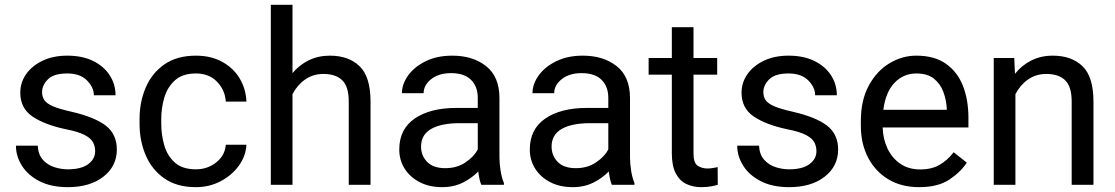

<svg xmlns="http://www.w3.org/2000/svg" viewBox="-20 -770 4644 800"><path d="M376.5 -140.1Q376.5 -159.7 367.9 -176.5Q359.4 -193.4 333.3 -207.3Q307.1 -221.2 254.9 -231.4Q166.5 -250 115.5 -284.4Q64.5 -318.8 64.5 -383.8Q64.5 -425.8 88.6 -460.7Q112.8 -495.6 157 -516.8Q201.2 -538.1 260.3 -538.1Q323.7 -538.1 368.7 -515.6Q413.6 -493.2 437.5 -455.8Q461.4 -418.5 461.4 -373H371.1Q371.1 -405.8 342.5 -434.8Q314 -463.9 260.3 -463.9Q204.1 -463.9 179.7 -439.5Q155.3 -415 155.3 -386.2Q155.3 -366.7 165 -352.5Q174.8 -338.4 200.9 -327.1Q227.1 -315.9 276.9 -304.7Q374.5 -282.2 420.7 -246.6Q466.8 -210.9 466.8 -147Q466.8 -77.6 410.9 -33.9Q355 9.8 262.7 9.8Q192.9 9.8 144.5 -15.1Q96.2 -40 71.3 -79.6Q46.4 -119.1 46.4 -163.1H137.2Q139.2 -126 158.7 -104.2Q178.2 -82.5 206.5 -73.5Q234.9 -64.5 262.7 -64.5Q317.9 -64.5 347.2 -85.9Q376.5 -107.4 376.5 -140.1Z M796.4 -64.5Q844.7 -64.5 881.1 -93.5Q917.5 -122.6 920.9 -167H1006.8Q1004.4 -120.1 975.3 -79.8Q946.3 -39.6 899.4 -14.9Q852.5 9.8 796.4 9.8Q716.8 9.8 664.8 -26.6Q612.8 -63 587.2 -123Q561.5 -183.1 561.5 -253.9V-274.4Q561.5 -345.2 587.2 -405.3Q612.8 -465.3 665 -501.7Q717.3 -538.1 796.4 -538.1Q858.4 -538.1 904.8 -512.9Q951.2 -487.8 977.8 -444.6Q1004.4 -401.4 1006.8 -346.7H920.9Q917.5 -395.5 884 -429.7Q850.6 -463.9 796.4 -463.9Q740.7 -463.9 709.2 -435.5Q677.7 -407.2 664.8 -363.8Q651.9 -320.3 651.9 -274.4V-253.9Q651.9 -207.5 664.6 -164.1Q677.2 -120.6 708.7 -92.5Q740.2 -64.5 796.4 -64.5Z M1198.7 -750V-465.3Q1227.1 -499.5 1266.6 -518.8Q1306.2 -538.1 1354.5 -538.1Q1432.6 -538.1 1478.3 -494.1Q1523.9 -450.2 1523.9 -346.2V0H1433.1V-347.2Q1433.1 -409.2 1406 -435.5Q1378.9 -461.9 1327.6 -461.9Q1284.2 -461.9 1251 -438.5Q1217.8 -415 1198.7 -377.4V0H1108.4V-750Z M1985.4 0Q1981 -9.8 1977.8 -24.7Q1974.6 -39.6 1972.7 -55.7Q1947.3 -28.8 1909.2 -9.5Q1871.1 9.8 1822.3 9.8Q1768.6 9.8 1728.3 -11.2Q1688 -32.2 1665.8 -67.6Q1643.6 -103 1643.6 -147Q1643.6 -231.9 1708 -276.1Q1772.5 -320.3 1881.3 -320.3H1970.7V-362.3Q1970.7 -409.2 1942.6 -437.3Q1914.6 -465.3 1859.4 -465.3Q1808.1 -465.3 1776.6 -440.2Q1745.1 -415 1745.1 -381.8H1654.8Q1654.8 -419.9 1680.7 -455.8Q1706.5 -491.7 1753.7 -514.9Q1800.8 -538.1 1864.7 -538.1Q1950.7 -538.1 2005.9 -494.1Q2061 -450.2 2061 -361.3V-115.2Q2061 -88.9 2065.7 -59.1Q2070.3 -29.3 2079.6 -7.8V0ZM1835.4 -69.3Q1884.3 -69.3 1920.2 -93.8Q1956.1 -118.2 1970.7 -147.9V-256.8H1896Q1818.4 -256.8 1776.4 -232.7Q1734.4 -208.5 1734.4 -159.2Q1734.4 -121.6 1759.8 -95.5Q1785.2 -69.3 1835.4 -69.3Z M2529.3 0Q2524.9 -9.8 2521.7 -24.7Q2518.6 -39.6 2516.6 -55.7Q2491.2 -28.8 2453.1 -9.5Q2415 9.8 2366.2 9.8Q2312.5 9.8 2272.2 -11.2Q2231.9 -32.2 2209.7 -67.6Q2187.5 -103 2187.5 -147Q2187.5 -231.9 2252 -276.1Q2316.4 -320.3 2425.3 -320.3H2514.6V-362.3Q2514.6 -409.2 2486.6 -437.3Q2458.5 -465.3 2403.3 -465.3Q2352.1 -465.3 2320.6 -440.2Q2289.1 -415 2289.1 -381.8H2198.7Q2198.7 -419.9 2224.6 -455.8Q2250.5 -491.7 2297.6 -514.9Q2344.7 -538.1 2408.7 -538.1Q2494.6 -538.1 2549.8 -494.1Q2605 -450.2 2605 -361.3V-115.2Q2605 -88.9 2609.6 -59.1Q2614.3 -29.3 2623.5 -7.8V0ZM2379.4 -69.3Q2428.2 -69.3 2464.1 -93.8Q2500 -118.2 2514.6 -147.9V-256.8H2439.9Q2362.3 -256.8 2320.3 -232.7Q2278.3 -208.5 2278.3 -159.2Q2278.3 -121.6 2303.7 -95.5Q2329.1 -69.3 2379.4 -69.3Z M2968.3 -528.3V-459H2869.6V-130.9Q2869.6 -90.3 2887.5 -79.1Q2905.3 -67.9 2927.7 -67.9Q2939 -67.9 2951.4 -70.1Q2963.9 -72.3 2970.2 -73.7L2970.7 0Q2960 3.4 2942.6 6.6Q2925.3 9.8 2900.9 9.8Q2867.7 9.8 2839.8 -3.4Q2812 -16.6 2795.7 -47.6Q2779.3 -78.6 2779.3 -131.3V-459H2682.6V-528.3H2779.3V-656.7H2869.6V-528.3Z M3381.8 -140.1Q3381.8 -159.7 3373.3 -176.5Q3364.7 -193.4 3338.6 -207.3Q3312.5 -221.2 3260.3 -231.4Q3171.9 -250 3120.8 -284.4Q3069.8 -318.8 3069.8 -383.8Q3069.8 -425.8 3094 -460.7Q3118.2 -495.6 3162.4 -516.8Q3206.5 -538.1 3265.6 -538.1Q3329.1 -538.1 3374 -515.6Q3418.9 -493.2 3442.9 -455.8Q3466.8 -418.5 3466.8 -373H3376.5Q3376.5 -405.8 3347.9 -434.8Q3319.3 -463.9 3265.6 -463.9Q3209.5 -463.9 3185.1 -439.5Q3160.6 -415 3160.6 -386.2Q3160.6 -366.7 3170.4 -352.5Q3180.2 -338.4 3206.3 -327.1Q3232.4 -315.9 3282.2 -304.7Q3379.9 -282.2 3426 -246.6Q3472.2 -210.9 3472.2 -147Q3472.2 -77.6 3416.3 -33.9Q3360.4 9.8 3268.1 9.8Q3198.2 9.8 3149.9 -15.1Q3101.6 -40 3076.7 -79.6Q3051.8 -119.1 3051.8 -163.1H3142.6Q3144.5 -126 3164.1 -104.2Q3183.6 -82.5 3211.9 -73.5Q3240.2 -64.5 3268.1 -64.5Q3323.2 -64.5 3352.5 -85.9Q3381.8 -107.4 3381.8 -140.1Z M3809.6 9.8Q3735.8 9.8 3681.4 -22.9Q3627 -55.7 3596.9 -113.5Q3566.9 -171.4 3566.9 -245.6V-266.1Q3566.9 -352.5 3599.9 -413.3Q3632.8 -474.1 3685.8 -506.1Q3738.8 -538.1 3797.9 -538.1Q3873.5 -538.1 3921.6 -504.2Q3969.7 -470.2 3992.4 -411.9Q4015.1 -353.5 4015.1 -279.3V-238.8H3657.7Q3659.2 -190.4 3678.2 -150.6Q3697.3 -110.8 3731.7 -87.4Q3766.1 -64 3814.5 -64Q3862.3 -64 3895.5 -83.5Q3928.7 -103 3953.6 -135.7L4008.3 -92.3Q3982.9 -53.2 3935.5 -21.7Q3888.2 9.8 3809.6 9.8ZM3797.9 -463.9Q3744.1 -463.9 3707 -424.8Q3669.9 -385.7 3660.6 -312.5H3924.8V-319.3Q3922.9 -354.5 3910.4 -387.7Q3897.9 -420.9 3871.1 -442.4Q3844.2 -463.9 3797.9 -463.9Z M4339.8 -461.9Q4296.4 -461.9 4263.2 -438.5Q4230 -415 4210.9 -377.4V0H4120.6V-528.3H4206.1L4209 -462.4Q4237.3 -498 4277.3 -518.1Q4317.4 -538.1 4366.7 -538.1Q4444.8 -538.1 4490.5 -494.1Q4536.1 -450.2 4536.1 -346.2V0H4445.3V-347.2Q4445.3 -409.2 4418.2 -435.5Q4391.1 -461.9 4339.8 -461.9Z"/></svg>

Font: Vazirmatn UI FD
Style: Regular
Weight: 400
Designer: Saber Rastikerdar
Foundry: Saber Rastikerdar
Version: Version 33.003